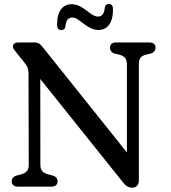

<svg xmlns="http://www.w3.org/2000/svg" viewBox="-20 -906 832 932"><path d="M277 -760C288 -760 296 -765.5 297.5 -778C300.5 -807.5 311 -821 330.5 -821C367 -821 400.5 -760.5 458 -760.5C500 -760.5 528.5 -793 528.5 -859C528.5 -878.5 522 -886.5 509 -886.5C497.5 -886.5 490 -880.5 488.5 -868C485.5 -839.5 475.5 -825.5 455.5 -825.5C418 -825.5 385.5 -885.5 327.5 -885.5C285.5 -885.5 257 -853 257 -787.5C257 -768.5 264 -760 277 -760ZM544.5 -700C524.5 -700 514 -691.5 514 -674.5C514 -662 521 -649.5 538.5 -645.5L559.5 -640.5C584.5 -634.5 596 -619.5 596 -595V-166L185.5 -679.5C178 -688.5 171.5 -694.5 165 -697C158.5 -699.5 151 -700 141 -700H69C60.5 -700 55 -698.5 50 -695C45.5 -692 43 -687 43 -680C43 -669.5 52.5 -660.5 59.5 -651L96 -605.5C111 -587.5 118.5 -574 118.5 -546L119.5 -105C119.5 -78.5 107 -66.5 83.5 -60L63 -54.5C45 -49.5 37 -40 37 -25.5C37 -9.5 47.5 0 68.5 0H228C249 0 259.5 -9.5 259.5 -25.5C259.5 -40 251.5 -49.5 233.5 -54.5L213 -60C188.5 -66.5 176 -78 176 -105L175.5 -522.5L572.5 -26.5C587.5 -6 601.5 5 623 5C643 5 654 -10.5 654 -29V-595C654 -619.5 662 -634 688.5 -640.5L709.5 -645.5C727 -649.5 735 -662 735 -674.5C735 -691.5 723.5 -700 703.5 -700Z"/></svg>

Font: dr Title
Style: Regular
Weight: 400
Version: Version 1.000;hotconv 1.0.109;makeotfexe 2.5.65596